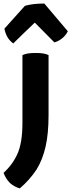

<svg xmlns="http://www.w3.org/2000/svg" viewBox="-44 -795 395 1062"><path d="M-19.5 -636.7Q-15.6 -613.3 -3.9 -591.8Q7.8 -570.3 29.3 -554.7Q68.4 -593.8 148.4 -669.9Q174.8 -642.6 256.8 -560.5Q281.2 -567.4 300.8 -584Q320.3 -599.6 331.1 -622.1Q288.1 -672.9 201.2 -775.4Q172.9 -775.4 143.6 -772.5Q113.3 -768.6 93.8 -762.7Q55.7 -720.7 -19.5 -636.7ZM224.6 -490.2Q214.8 -495.1 197.3 -499Q179.7 -502 153.3 -502Q127 -502 108.4 -499Q90.8 -495.1 80.1 -490.2Q80.1 -365.2 80.1 -115.2Q80.1 -5.9 52.7 55.7Q25.4 116.2 -24.4 161.1Q-11.7 194.3 10.7 216.8Q34.2 238.3 65.4 247.1Q93.8 222.7 116.2 197.3Q139.6 170.9 158.2 142.6Q191.4 88.9 208 16.6Q224.6 -54.7 224.6 -159.2Q224.6 -269.5 224.6 -490.2Z"/></svg>

Font: cl
Style: Bold
Weight: 400
Designer: Mitja Miklavcic
Version: Version 7.504; 2011; Build 1021